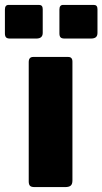

<svg xmlns="http://www.w3.org/2000/svg" viewBox="-69 -762 417 782"><path d="M226 -27Q226 -12 219 -6Q212 0 196 0H72Q58 0 53 -5.5Q48 -11 48 -23V-509Q48 -530 66 -530H209Q226 -530 226 -511ZM105 -628Q105 -605 79 -605H-29Q-40 -605 -44.5 -610Q-49 -615 -49 -626V-723Q-49 -742 -34 -742H90Q105 -742 105 -725ZM328 -628Q328 -616 321.5 -610.5Q315 -605 301 -605H194Q182 -605 177.5 -610Q173 -615 173 -626V-723Q173 -742 188 -742H313Q328 -742 328 -725Z"/></svg>

Font: Libre Franklin ExtraBold
Style: Regular
Weight: 800
Designer: Pablo Impallari, Rodrigo Fuenzalida
Foundry: Impallari Type
Version: Version 1.002; ttfautohint (v1.5)